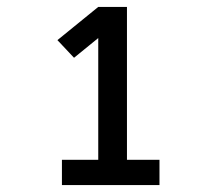

<svg xmlns="http://www.w3.org/2000/svg" viewBox="-20 -858 640 555"><path d="M159 -323V-396H264V-748L194 -691L146 -742L264 -838H347V-396H441V-323Z"/></svg>

Font: Iosevka SS04 Medium Extended
Style: Regular
Weight: 500
Width: 7
Monospace: yes
Designer: Belleve Invis
Foundry: Belleve Invis
Version: Version 19.0.0; ttfautohint (v1.8.4)